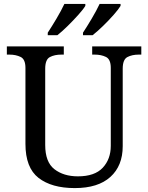

<svg xmlns="http://www.w3.org/2000/svg" viewBox="-20 -951 757 981"><path d="M362 10Q244 10 177 -42Q110 -94 110 -216V-604Q110 -648 85.5 -660Q61 -672 28 -672H15V-714H306V-672H293Q259 -672 235 -659.5Q211 -647 211 -600V-210Q211 -123 258 -86.5Q305 -50 378 -50Q464 -50 505 -94Q546 -138 546 -206V-604Q546 -648 521.5 -660Q497 -672 464 -672H451V-714H702V-672H689Q655 -672 631 -659.5Q607 -647 607 -600V-204Q607 -104 544 -47Q481 10 362 10ZM404 -784Q425 -816 449 -856.5Q473 -897 489 -931H596V-921Q586 -904 560.5 -875Q535 -846 505.5 -817.5Q476 -789 453 -771H404ZM224 -784Q245 -816 269 -856.5Q293 -897 309 -931H416V-921Q406 -904 380 -875Q354 -846 325 -817.5Q296 -789 273 -771H224Z"/></svg>

Font: NotoSerif-Regular
Style: Regular
Weight: 400
Designer: Monotype Design Team
Foundry: Monotype Imaging Inc.
Version: Version 2.007; ttfautohint (v1.8) -l 8 -r 50 -G 200 -x 14 -D